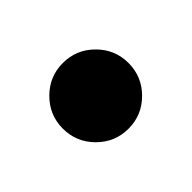

<svg xmlns="http://www.w3.org/2000/svg" viewBox="-50 -210 298 298"><g transform="rotate(45 98.5 -61.0)"><path d="M47.4 -112.1Q68.6 -133.3 98.3 -133.3Q128.1 -133.3 149.3 -112.1Q170.5 -90.9 170.5 -61.2Q170.5 -31.5 149.3 -10.3Q128.1 10.9 98.3 10.9Q68.6 10.9 47.4 -10.3Q26.2 -31.5 26.2 -61.2Q26.2 -90.9 47.4 -112.1Z"/></g></svg>

Font: Wabroye
Style: Medium
Weight: 500
Designer: gluk
Foundry: gluk
Version: Version 0.14